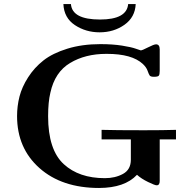

<svg xmlns="http://www.w3.org/2000/svg" viewBox="-20 -914 944 945"><path d="M64 -342.8Q64 -391.6 75.9 -438.7Q87.9 -485.8 118.4 -533.4Q148.9 -581.1 193.8 -616.5Q238.8 -651.9 311.3 -674.3Q383.8 -696.8 474.1 -696.8Q534.2 -696.8 580.6 -689.5Q627 -682.1 648.9 -674.1Q670.9 -666 672.9 -666Q679.7 -666 708.7 -680.9Q737.8 -695.8 748 -695.8Q766.1 -695.8 766.1 -670.9V-564.9Q766.1 -546.9 761.5 -541.5Q756.8 -536.1 738.8 -536.1H736.8Q720.7 -536.1 716.3 -543Q711.9 -549.8 706.1 -566.4Q700.2 -583 683.1 -599.1Q629.9 -648.9 505.9 -648.9H502.9Q399.9 -648.9 325 -604Q250 -559.1 228 -458Q216.8 -412.1 216.8 -341.8Q216.8 -176.8 293.9 -106Q369.1 -37.1 496.1 -37.1Q546.9 -37.1 585.4 -58.1Q624 -79.1 624 -127.9V-228H480V-274.9Q548.8 -272.9 688 -272.9Q783.2 -272.9 846.2 -274.9V-228H766.1V-22.9Q766.1 -2 751 -2Q742.2 -2 709 -18.1Q675.8 -34.2 654.8 -53.2H653.8Q593.8 10.7 467.8 11.2Q284.7 11.2 174.3 -86.7Q64 -184.6 64 -342.8ZM292 -894H329.1Q335 -817.9 472.2 -817.9Q604 -817.9 610.8 -894H647.9Q645 -829.1 592.5 -792Q540 -754.9 470.2 -754.9Q402.3 -754.9 348.6 -790.5Q294.9 -826.2 292 -894Z"/></svg>

Font: CMU Serif
Style: Bold
Weight: 700
Version: Version 0.7.0